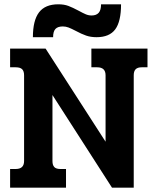

<svg xmlns="http://www.w3.org/2000/svg" viewBox="-20 -873 733 893"><path d="M251 -853Q278 -853 298 -845.5Q318 -838 346 -823Q366 -812 379 -806.5Q392 -801 406 -801Q428 -801 439 -813.5Q450 -826 450 -853H543Q543 -773 516 -736.5Q489 -700 429 -700Q402 -700 380.5 -707.5Q359 -715 333 -729Q312 -740 299 -745Q286 -750 272 -750Q249 -750 238 -738.5Q227 -727 227 -700H133Q133 -778 161.5 -815.5Q190 -853 251 -853ZM27 -87H53Q92 -87 92 -124V-523Q92 -542 83 -551Q74 -560 53 -560H27V-647H192L471 -214V-523Q471 -560 432 -560H405V-647H666V-560H639Q620 -560 611 -551Q602 -542 602 -523V0H501L224 -431V-124Q224 -105 232.5 -96Q241 -87 261 -87H287V0H27Z"/></svg>

Font: Pridi Medium
Style: Regular
Weight: 500
Designer: Katatrad Team
Foundry: CadsonDemak
Version: Version 1.001